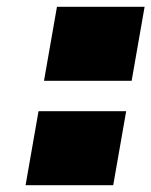

<svg xmlns="http://www.w3.org/2000/svg" viewBox="-20 -543 444 563"><path d="M109 -306 147 -523H404L366 -306ZM55 0 93 -217H350L312 0Z"/></svg>

Font: Tomorrow Black
Style: Italic
Weight: 900
Italic angle: -10°
Designer: Tony de Marco, Monica Rizzolli
Foundry: Just in Type
Version: Version 2.002